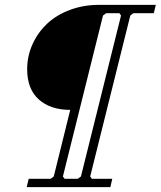

<svg xmlns="http://www.w3.org/2000/svg" viewBox="-20 -770 661 790"><path d="M188 -34.2 201.2 -43.9 269 -317.9Q187.5 -317.9 139.6 -360.8Q91.8 -403.8 91.8 -484.9Q91.8 -539.1 113.5 -587.4Q135.3 -635.7 173.3 -671.9Q211.4 -708 267.1 -729Q322.8 -750 387.2 -750H621.1L612.8 -715.8H528.8L516.1 -706.1L351.1 -43.9L357.9 -34.2H441.9L434.1 0H89.8L98.1 -34.2ZM246.1 -34.2H299.8L313 -43.9L478 -706.1L471.2 -715.8H417L403.8 -706.1L238.8 -43.9Z"/></svg>

Font: Happy Times at the IKOB New Game Plus Edition
Style: Italic
Weight: 400
Italic angle: -16°
Designer: Lucas Le Bihan
Foundry: Lucas Le Bihan
Version: Version 1.000;PS 1.0;hotconv 1.0.88;makeotf.lib2.5.647800